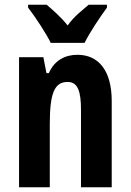

<svg xmlns="http://www.w3.org/2000/svg" viewBox="-20 -786 548 806"><path d="M193 -606H335C355 -647 400 -715 429 -754V-766H352C326 -743 292 -719 264 -679C235 -716 198 -747 176 -766H98V-754C128 -715 175 -644 193 -606ZM305 -556C255 -556 209 -534 185 -479H175L162 -546H60V0H189V-264C189 -394 208 -442 264 -442C307 -442 320 -402 320 -325V0H449V-362C449 -488 395 -556 305 -556Z"/></svg>

Font: Noto Sans Kannada ExtraCondensed
Style: Bold
Weight: 700
Width: 2
Designer: Jelle Bosma - Monotype Design Team
Foundry: Monotype Imaging Inc.
Version: Version 2.005